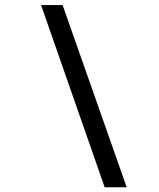

<svg xmlns="http://www.w3.org/2000/svg" viewBox="-20 -745 640 774"><path d="M401.9 9.8 145.5 -724.6H232.4L490.7 9.8Z"/></svg>

Font: Cousine
Style: Italic
Weight: 400
Italic angle: -12°
Monospace: yes
Designer: Steve Matteson
Foundry: Monotype Imaging Inc.
Version: Version 1.21